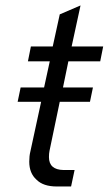

<svg xmlns="http://www.w3.org/2000/svg" viewBox="-20 -675 394 695"><path d="M54.7 -358.4H139.6L160.2 -453.1H81.1L91.8 -506.8H170.9L196.3 -623L271.5 -655.3L239.3 -506.8H353.5L342.8 -453.1H227.5L208 -358.4H316.4L305.7 -306.6H196.3L159.2 -128.9Q157.2 -119.1 157.2 -106.4Q157.2 -60.5 210 -59.6H250L237.3 0H185.5Q136.7 0 112.3 -24.4Q85.9 -47.9 85.9 -89.8Q85.9 -110.4 89.8 -126L128.9 -306.6H43.9Z"/></svg>

Font: Dinish
Style: Italic
Weight: 400
Italic angle: -12°
Designer: Bert Driehuis
Foundry: Playbeing
Version: Version 3.002; git-62d0f29-release